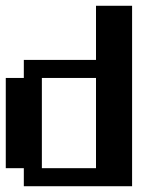

<svg xmlns="http://www.w3.org/2000/svg" viewBox="-20 -645 540 665"><path d="M0 -375H62.5V-437.5H312.5V-625H437.5V0H62.5V-62.5H0ZM125 -375V-62.5H312.5V-375Z"/></svg>

Font: NeoDunggeunmo Code
Style: Regular
Weight: 400
Monospace: yes
Version: Version 1.600